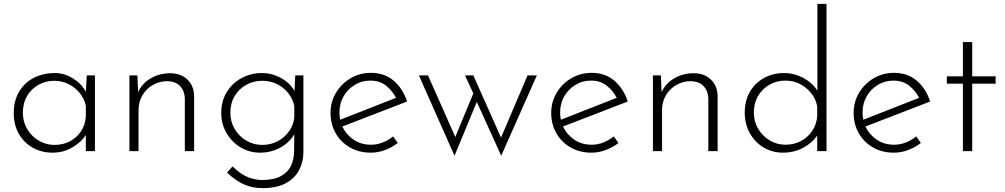

<svg xmlns="http://www.w3.org/2000/svg" viewBox="-20 -780 5187 991"><path d="M251 8Q195 8 149.5 -17.5Q104 -43 77.5 -89Q51 -135 51 -196Q51 -261 79 -307.5Q107 -354 155 -378.5Q203 -403 264 -403Q312 -403 356.5 -375.5Q401 -348 423 -306L428 -391H470V0H423V-83Q401 -48 355 -20Q309 8 251 8ZM261 -32Q305 -32 340.5 -50.5Q376 -69 398 -102Q420 -135 423 -178V-234Q415 -271 391.5 -300Q368 -329 334 -346Q300 -363 260 -363Q216 -363 179 -342.5Q142 -322 120 -285Q98 -248 98 -198Q98 -152 120 -114.5Q142 -77 179.5 -54.5Q217 -32 261 -32Z M689 -391 693 -304Q713 -350 758.5 -376Q804 -402 858 -402Q913 -402 947 -369.5Q981 -337 982 -285V0H934V-272Q933 -310 910 -335Q887 -360 843 -361Q804 -361 770 -342Q736 -323 715.5 -289Q695 -255 695 -210V0H648V-391Z M1334 191Q1285 191 1242 173Q1199 155 1152 111L1180 79Q1223 120 1260 134.5Q1297 149 1332 149Q1393 149 1429 129.5Q1465 110 1481 77.5Q1497 45 1498 5L1499 -87Q1474 -44 1426.5 -18Q1379 8 1322 8Q1267 8 1221.5 -19.5Q1176 -47 1149 -93.5Q1122 -140 1122 -197Q1122 -258 1150 -304Q1178 -350 1226 -376.5Q1274 -403 1332 -403Q1383 -403 1430 -377.5Q1477 -352 1500 -310L1504 -391H1546V6Q1546 54 1524.5 96.5Q1503 139 1456.5 165Q1410 191 1334 191ZM1169 -198Q1169 -152 1191 -114.5Q1213 -77 1250.5 -54.5Q1288 -32 1334 -32Q1378 -32 1414 -51.5Q1450 -71 1473 -104Q1496 -137 1499 -175V-233Q1487 -289 1441 -326Q1395 -363 1334 -363Q1288 -363 1250.5 -342Q1213 -321 1191 -284Q1169 -247 1169 -198Z M1894 8Q1833 8 1786 -19Q1739 -46 1712.5 -92.5Q1686 -139 1686 -197Q1686 -254 1714 -301Q1742 -348 1789.5 -376Q1837 -404 1895 -404Q1965 -404 2012.5 -363Q2060 -322 2081 -256L1747 -127Q1766 -86 1804.5 -59.5Q1843 -33 1895 -33Q1927 -33 1956.5 -45Q1986 -57 2009 -76L2033 -42Q2005 -20 1968.5 -6Q1932 8 1894 8ZM1732 -199Q1732 -180 1736 -162L2024 -275Q2006 -311 1973 -337.5Q1940 -364 1892 -364Q1847 -364 1811 -342Q1775 -320 1753.5 -283Q1732 -246 1732 -199Z M2423 -391 2566 -70 2703 -391H2751L2567 24L2441 -254L2326 24L2142 -391H2189L2330 -73L2423 -298L2380 -391Z M3033 8Q2972 8 2925 -19Q2878 -46 2851.5 -92.5Q2825 -139 2825 -197Q2825 -254 2853 -301Q2881 -348 2928.5 -376Q2976 -404 3034 -404Q3104 -404 3151.5 -363Q3199 -322 3220 -256L2886 -127Q2905 -86 2943.5 -59.5Q2982 -33 3034 -33Q3066 -33 3095.5 -45Q3125 -57 3148 -76L3172 -42Q3144 -20 3107.5 -6Q3071 8 3033 8ZM2871 -199Q2871 -180 2875 -162L3163 -275Q3145 -311 3112 -337.5Q3079 -364 3031 -364Q2986 -364 2950 -342Q2914 -320 2892.5 -283Q2871 -246 2871 -199Z M3391 -391 3395 -304Q3415 -350 3460.5 -376Q3506 -402 3560 -402Q3615 -402 3649 -369.5Q3683 -337 3684 -285V0H3636V-272Q3635 -310 3612 -335Q3589 -360 3545 -361Q3506 -361 3472 -342Q3438 -323 3417.5 -289Q3397 -255 3397 -210V0H3350V-391Z M4022 8Q3967 8 3922 -18.5Q3877 -45 3850.5 -92Q3824 -139 3824 -198Q3824 -261 3851 -307Q3878 -353 3924.5 -378Q3971 -403 4027 -403Q4079 -403 4126 -378Q4173 -353 4199 -312V-760H4246V0H4198V-81Q4171 -41 4124 -16.5Q4077 8 4022 8ZM4034 -33Q4079 -33 4115 -52.5Q4151 -72 4173 -105.5Q4195 -139 4198 -181V-231Q4191 -269 4167 -299Q4143 -329 4109 -346.5Q4075 -364 4034 -364Q3989 -364 3952 -343Q3915 -322 3893 -285Q3871 -248 3871 -199Q3871 -153 3893 -115.5Q3915 -78 3952.5 -55.5Q3990 -33 4034 -33Z M4594 8Q4533 8 4486 -19Q4439 -46 4412.5 -92.5Q4386 -139 4386 -197Q4386 -254 4414 -301Q4442 -348 4489.5 -376Q4537 -404 4595 -404Q4665 -404 4712.5 -363Q4760 -322 4781 -256L4447 -127Q4466 -86 4504.5 -59.5Q4543 -33 4595 -33Q4627 -33 4656.5 -45Q4686 -57 4709 -76L4733 -42Q4705 -20 4668.5 -6Q4632 8 4594 8ZM4432 -199Q4432 -180 4436 -162L4724 -275Q4706 -311 4673 -337.5Q4640 -364 4592 -364Q4547 -364 4511 -342Q4475 -320 4453.5 -283Q4432 -246 4432 -199Z M4950 -563H4998V-386H5119V-348H4998V0H4950V-348H4867V-386H4950Z"/></svg>

Font: Synthetic Light
Style: Regular
Weight: 300
Designer: Santiago Orozco
Foundry: Typemade
Version: Version 2.000; ttfautohint (v1.8.4.7-5d5b)